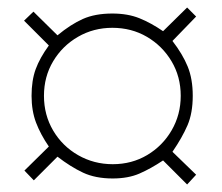

<svg xmlns="http://www.w3.org/2000/svg" viewBox="-20 -602 590 511"><path d="M461 -347Q461 -398 436.5 -439Q412 -480 371 -504Q330 -528 279 -528Q229 -528 187.5 -504Q146 -480 121.5 -439Q97 -398 97 -347Q97 -296 121.5 -254.5Q146 -213 188 -189Q230 -165 280 -165Q331 -165 372 -189.5Q413 -214 437 -255.5Q461 -297 461 -347ZM502 -558 439 -493Q466 -458 479.5 -425Q493 -392 493 -347Q493 -301 479 -268.5Q465 -236 439 -198L502 -137L478 -111L414 -175Q381 -153 351 -140Q321 -127 280 -127Q234 -127 201 -142.5Q168 -158 133 -185L70 -122L45 -148L110 -212Q88 -244 76 -275.5Q64 -307 64 -347Q64 -388 75 -418Q86 -448 110 -481L44 -547L69 -571L133 -508Q168 -537 200.5 -551.5Q233 -566 279 -566Q320 -566 351 -553.5Q382 -541 414 -519L478 -582Z"/></svg>

Font: Kaisei Tokumin
Style: Regular
Weight: 400
Designer: Font-Kai, 金井和夫
Foundry: KAZUO KANAI
Version: Version 5.003